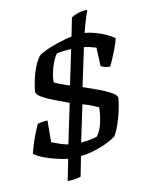

<svg xmlns="http://www.w3.org/2000/svg" viewBox="-88 -744 721 924"><g transform="rotate(-10 272.5 -282.5)"><path d="M188 10Q166 8 132.5 0Q99 -8 69 -19.5Q39 -31 25 -44Q31 -68 39 -93.5Q47 -119 56.5 -142Q66 -165 73 -181Q81 -183 95 -186Q109 -189 122 -189L121 -83Q135 -77 158.5 -69Q182 -61 201 -58L242 -254Q206 -267 170.5 -280.5Q135 -294 112 -307.5Q89 -321 87 -334Q89 -360 95.5 -391.5Q102 -423 113.5 -452.5Q125 -482 141 -503Q156 -515 183 -527Q210 -539 243 -549.5Q276 -560 306 -567L324 -657Q335 -665 356 -672.5Q377 -680 403 -680Q401 -672 397 -661.5Q393 -651 387 -631Q381 -611 371 -573Q396 -571 424 -563Q452 -555 476 -544Q500 -533 514 -522Q510 -503 500.5 -477.5Q491 -452 481 -428.5Q471 -405 464 -392Q448 -392 435.5 -395.5Q423 -399 419 -403L415 -493Q402 -497 386 -501Q370 -505 356 -506L316 -318Q354 -305 390.5 -291.5Q427 -278 451 -264.5Q475 -251 477 -238Q475 -212 468 -178.5Q461 -145 450 -112.5Q439 -80 425 -57Q412 -47 385 -33Q358 -19 323.5 -8Q289 3 251 8L232 105Q224 108 207 111.5Q190 115 167 115ZM263 -56Q284 -58 306.5 -62Q329 -66 342 -71Q362 -97 370 -137Q378 -177 378 -208Q375 -210 360.5 -216Q346 -222 329 -228Q312 -234 301 -236ZM294 -508Q277 -507 258.5 -505Q240 -503 223 -499Q211 -483 202 -459.5Q193 -436 188 -411Q183 -386 183 -366Q188 -361 210 -352.5Q232 -344 258 -336Z"/></g></svg>

Font: Texturina 12pt Medium
Style: Italic
Weight: 500
Italic angle: -11°
Designer: Guillermo Torres Carreño
Foundry: Omnibus-Type
Version: Version 1.002